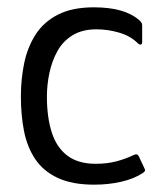

<svg xmlns="http://www.w3.org/2000/svg" viewBox="-20 -498 435 524"><path d="M237 6Q177 6 137.5 -12.5Q98 -31 76 -64Q54 -97 45.5 -140.5Q37 -184 37 -235Q37 -282 46 -325.5Q55 -369 77 -403.5Q99 -438 138 -458Q177 -478 236 -478Q278 -478 308.5 -469.5Q339 -461 360 -443Q365 -438 366.5 -435.5Q368 -433 368 -427V-383Q368 -377 364 -376.5Q360 -376 356 -380Q336 -400 305 -409Q274 -418 243 -418Q205 -418 178.5 -402Q152 -386 137 -359Q122 -332 115 -299.5Q108 -267 108 -234Q108 -179 121 -137.5Q134 -96 163.5 -73.5Q193 -51 241 -51Q272 -51 297 -57.5Q322 -64 345 -75Q355 -80 359 -71L374 -39Q377 -34 375.5 -31.5Q374 -29 370 -26Q346 -10 311 -2Q276 6 237 6Z"/></svg>

Font: Glory
Style: Regular
Weight: 400
Designer: Robert Leuschke
Foundry: Robert Leuschke
Version: Version 1.011